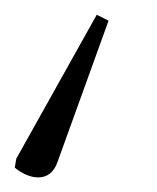

<svg xmlns="http://www.w3.org/2000/svg" viewBox="-90 -50 213 260"><path d="M41 -30 -68 165 -70 177C-51 193 -22 199 -12 169L57 -22Z"/></svg>

Font: Noto Serif Condensed ExtraLight
Style: Italic
Weight: 200
Width: 3
Italic angle: -12°
Designer: Monotype Design Team
Foundry: Monotype Imaging Inc.
Version: Version 2.013